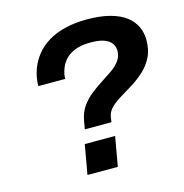

<svg xmlns="http://www.w3.org/2000/svg" viewBox="-104 -795 855 892"><g transform="rotate(-15 323.5 -349.5)"><path d="M251 -208 258 -248Q265 -287 284.5 -314.5Q304 -342 330.5 -363Q357 -384 384.5 -401.5Q412 -419 436.5 -436Q461 -453 476.5 -474Q492 -495 492 -522Q492 -539 482.5 -555Q473 -571 448.5 -581Q424 -591 381 -591Q336 -591 307 -579.5Q278 -568 261 -550.5Q244 -533 236 -513.5Q228 -494 225 -478Q224 -473 224 -467.5Q224 -462 224 -458H94Q95 -500 108 -536.5Q121 -573 145 -603Q169 -633 204.5 -654.5Q240 -676 287 -687.5Q334 -699 392 -699Q456 -699 502.5 -686.5Q549 -674 578 -652Q607 -630 621 -600Q635 -570 635 -536Q635 -488 618 -454Q601 -420 573.5 -394.5Q546 -369 515 -349.5Q484 -330 455.5 -313Q427 -296 407.5 -277.5Q388 -259 383 -235L379 -208ZM208 0 233 -142H379L354 0Z"/></g></svg>

Font: Archivo SemiExpanded SemiBold
Style: Italic
Weight: 600
Width: 6
Italic angle: -10°
Designer: Hector Gatti
Foundry: Omnibus-Type
Version: Version 2.001